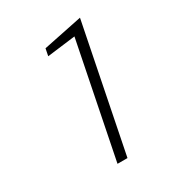

<svg xmlns="http://www.w3.org/2000/svg" viewBox="-169 -828 879 942"><g transform="rotate(-30 270.0 -356.5)"><path d="M279.5 0H223L352.5 -647L192.5 -627L200.5 -667.5L422 -713Z"/></g></svg>

Font: Roberto Sans Light
Style: Italic
Weight: 300
Italic angle: -11°
Designer: Google
Version: Version 1.00;June 11, 2020;FontCreator 12.0.0.2522 64-bit; t